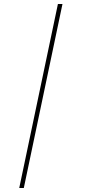

<svg xmlns="http://www.w3.org/2000/svg" viewBox="-20 -735 432 968"><path d="M77 213 272 -715H295L100 213Z"/></svg>

Font: Elsie Swash Caps
Style: Regular
Weight: 400
Designer: Alejandro Inler
Foundry: Alejandro Inler
Version: 1.001